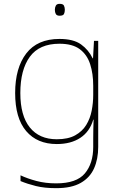

<svg xmlns="http://www.w3.org/2000/svg" viewBox="-20 -741 623 1001"><path d="M290 -538Q363 -538 402.5 -509.5Q442 -481 463 -437H465L470 -528H492V25Q492 88 470.5 136.5Q449 185 401 212.5Q353 240 273 240Q212 240 167.5 229Q123 218 87 203V173Q123 190 170 202.5Q217 215 273 215Q379 215 422.5 163Q466 111 466 25V-17Q466 -46 466.5 -67Q467 -88 468 -117H466Q448 -55 399 -22.5Q350 10 276 10Q174 10 116.5 -57.5Q59 -125 59 -256Q59 -387 117 -462.5Q175 -538 290 -538ZM290 -513Q185 -513 135.5 -445Q86 -377 86 -256Q86 -138 135.5 -76.5Q185 -15 276 -15Q335 -15 372 -35.5Q409 -56 429.5 -89.5Q450 -123 458 -164Q466 -205 466 -246V-294Q466 -357 450 -406.5Q434 -456 396 -484.5Q358 -513 290 -513ZM291 -721Q309 -721 313.5 -711.5Q318 -702 318 -690Q318 -677 313.5 -668Q309 -659 291 -659Q276 -659 271 -668Q266 -677 266 -690Q266 -702 271 -711.5Q276 -721 291 -721Z"/></svg>

Font: Noto Sans Thaana Thin
Style: Regular
Weight: 100
Designer: David Williams
Foundry: Google Inc.
Version: Version 3.001; ttfautohint (v1.8.4.7-5d5b)